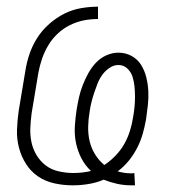

<svg xmlns="http://www.w3.org/2000/svg" viewBox="-20 -548 540 576"><path d="M374 8Q352 8 331.5 3.5Q311 -1 291 -9Q270 0 246 4Q222 8 199 8Q170 8 143 2Q116 -4 94.5 -18.5Q73 -33 58.5 -55.5Q44 -78 37 -104.5Q30 -131 31 -159Q32 -187 36 -215L56 -335Q60 -361 68.5 -386Q77 -411 91.5 -434Q106 -457 127.5 -476Q149 -495 173 -507Q197 -519 223 -523.5Q249 -528 274 -528V-491Q253 -491 232 -487Q211 -483 190.5 -473Q170 -463 153 -447Q136 -431 124.5 -411.5Q113 -392 106 -371.5Q99 -351 95 -329L75 -209Q72 -187 71 -164.5Q70 -142 74.5 -121Q79 -100 90 -82Q101 -64 117.5 -51.5Q134 -39 156 -34Q178 -29 200 -29Q213 -29 226.5 -30.5Q240 -32 253 -35Q235 -52 224 -73.5Q213 -95 208 -119Q203 -143 204.5 -168.5Q206 -194 210 -220Q213 -238 217 -256Q221 -274 228 -292Q235 -310 244.5 -327.5Q254 -345 267.5 -359.5Q281 -374 299 -382Q317 -390 335 -390Q357 -390 375 -380Q393 -370 403.5 -353Q414 -336 419 -315.5Q424 -295 425 -274Q426 -253 423.5 -231.5Q421 -210 418 -189Q414 -167 408 -146Q402 -125 391.5 -104.5Q381 -84 366.5 -66Q352 -48 333 -34Q343 -31 353 -29.5Q363 -28 374 -28Q376 -28 378 -28Q380 -28 383 -29L385 8ZM293 -53Q311 -65 326.5 -81Q342 -97 352.5 -115.5Q363 -134 369.5 -154.5Q376 -175 379 -195Q382 -211 383.5 -226.5Q385 -242 385 -257.5Q385 -273 383.5 -288.5Q382 -304 377.5 -318Q373 -332 362 -342.5Q351 -353 335 -353Q321 -353 308 -344Q295 -335 286.5 -323Q278 -311 272.5 -297Q267 -283 262.5 -269.5Q258 -256 254.5 -242Q251 -228 249 -214Q245 -191 244.5 -168Q244 -145 249 -124Q254 -103 265.5 -84.5Q277 -66 293 -53Z"/></svg>

Font: Iosevka SS18 Extralight
Style: Italic
Weight: 200
Italic angle: -9°
Monospace: yes
Designer: Belleve Invis
Foundry: Belleve Invis
Version: Version 25.1.1; ttfautohint (v1.8.4)